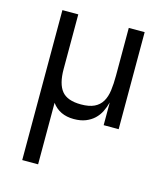

<svg xmlns="http://www.w3.org/2000/svg" viewBox="-104 -521 730 841"><g transform="rotate(15 261.5 -100.0)"><path d="M75 -440H147V-192Q147 -125 172.5 -93.5Q198 -62 260 -62Q297 -62 320 -73Q343 -84 355.5 -105Q368 -126 372 -156Q376 -186 376 -224V-440H448V0H380V-103Q374 -80 364 -60Q354 -40 338 -25Q322 -10 299.5 -1Q277 8 246 8Q181 8 147 -39V240H75Z"/></g></svg>

Font: Tilda Sans
Style: Regular
Weight: 400
Designer: ParaType Ltd
Foundry: ParaType Ltd
Version: Version 1.009